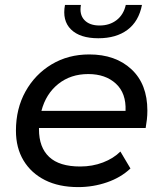

<svg xmlns="http://www.w3.org/2000/svg" viewBox="-20 -757 663 783"><path d="M299 6Q220 6 163.5 -22.5Q107 -51 76 -102.5Q45 -154 45 -224Q45 -314 84 -384Q123 -454 190.5 -494.5Q258 -535 344 -535Q451 -535 516 -474.5Q581 -414 581 -306Q581 -287 579 -269.5Q577 -252 574 -235H139Q139 -232 139 -229Q139 -156 180.5 -117Q222 -78 307 -78Q357 -78 400 -94.5Q443 -111 471 -139L512 -70Q473 -33 416.5 -13.5Q360 6 299 6ZM149 -305H492Q495 -377 452.5 -416Q410 -455 340 -455Q268 -455 217.5 -414.5Q167 -374 149 -305ZM381 -601Q306 -601 269.5 -637Q233 -673 245 -737H310Q303 -698 324 -675.5Q345 -653 386 -653Q427 -653 455.5 -675Q484 -697 493 -737H559Q546 -670 500 -635.5Q454 -601 381 -601Z"/></svg>

Font: Montserrat Medium
Style: Italic
Weight: 500
Italic angle: -11.3°
Designer: Julieta Ulanovsky
Foundry: Julieta Ulanovsky
Version: Version 9.000; ttfautohint (v1.8.4.7-5d5b)